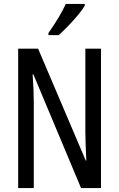

<svg xmlns="http://www.w3.org/2000/svg" viewBox="-20 -963 609 983"><path d="M497 0H395L151 -582H147Q153 -500 153 -438V0H73V-714H175L419 -141H422Q420 -185 418.5 -221.5Q417 -258 417 -286V-714H497ZM414 -934Q402 -913 378 -884.5Q354 -856 327.5 -828.5Q301 -801 280 -783H228V-794Q286 -876 317 -943H414Z"/></svg>

Font: Noto Sans Myanmar ExtraCondensed
Style: Regular
Weight: 400
Width: 2
Designer: Monotype Design Team
Foundry: Monotype Imaging Inc.
Version: Version 2.107; ttfautohint (v1.8.4.7-5d5b)